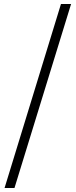

<svg xmlns="http://www.w3.org/2000/svg" viewBox="-20 -774 380 964"><path d="M2.9 169.9 286.1 -753.9H336.9L52.7 169.9Z"/></svg>

Font: Bpmf Zihi Only R
Style: R
Weight: 400
Foundry: But Ko
Version: Version 1.320